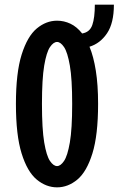

<svg xmlns="http://www.w3.org/2000/svg" viewBox="-20 -795 510 826"><path d="M225.5 11Q178.5 11 138 -22.5Q97.5 -56 73 -134.8Q48.5 -213.5 48.5 -348Q48.5 -482 73.2 -560.5Q98 -639 138.2 -672.5Q178.5 -706 225.5 -706Q255.5 -706 283 -693Q310.5 -680 333.5 -651Q366.5 -656.5 377.2 -687.8Q388 -719 388 -775H470Q470 -695.5 440.5 -651.8Q411 -608 365 -594Q382.5 -552 392.2 -491.2Q402 -430.5 402 -348Q402 -213.5 377.5 -134.8Q353 -56 312.8 -22.5Q272.5 11 225.5 11ZM225.5 -80.5Q240.5 -80.5 255.5 -102.5Q270.5 -124.5 280.5 -182.2Q290.5 -240 290.5 -348Q290.5 -455.5 280.5 -513Q270.5 -570.5 255.5 -592.5Q240.5 -614.5 225.5 -614.5Q210 -614.5 195 -592.5Q180 -570.5 170.2 -513Q160.5 -455.5 160.5 -348Q160.5 -240 170.2 -182.2Q180 -124.5 195 -102.5Q210 -80.5 225.5 -80.5Z"/></svg>

Font: Trispace Condensed Medium
Style: Regular
Weight: 500
Width: 3
Designer: Tyler Finck
Foundry: Etcetera Type Company
Version: Version 1.210; ttfautohint (v1.8.3)